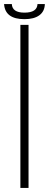

<svg xmlns="http://www.w3.org/2000/svg" viewBox="-30 -922 240 942"><path d="M70 0V-800H110V0ZM-10 -902H28Q30 -860 90 -860Q152 -860 154 -902H190Q189 -866 163 -847Q137 -828 90 -828Q-5 -828 -10 -902Z"/></svg>

Font: Big Shoulders Text Thin
Style: Regular
Weight: 100
Designer: Patric King
Foundry: XO Type Co
Version: Version 1.000; ttfautohint (v1.8.2)